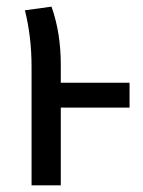

<svg xmlns="http://www.w3.org/2000/svg" viewBox="-20 -558 430 578"><path d="M370 -234H163V0H75V-357Q75 -447 55 -527L135 -538Q163 -460 163 -363V-309H370Z"/></svg>

Font: Fira Sans Compressed
Style: Regular
Weight: 400
Width: 1
Designer: bBox Type GmbH & Carrois Corporate GbR & Edenspiekermann AG
Foundry: bBox Type GmbH & Carrois Corporate GbR & Edenspiekermann AG
Version: Version 4.301